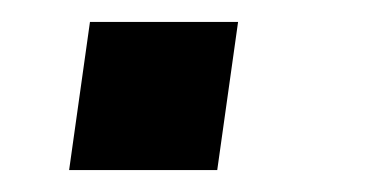

<svg xmlns="http://www.w3.org/2000/svg" viewBox="-20 -155 339 175"><path d="M43 0 62 -135H197L178 0Z"/></svg>

Font: Mohave Light
Style: Bold Italic
Weight: 700
Italic angle: -8°
Version: Version 2.003